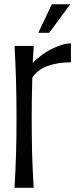

<svg xmlns="http://www.w3.org/2000/svg" viewBox="-20 -888 365 908"><path d="M315.4 -593.3Q251 -593.3 203.1 -575.2Q155.3 -557.1 132.8 -520.5Q129.9 -425.8 129.9 -329.6Q129.9 -284.2 130.4 -243.2Q130.9 -202.1 131.8 -162.6Q132.8 -123 134.8 -83.3Q136.7 -43.5 139.2 0H48.8Q51.3 -43.5 53 -83.3Q54.7 -123 55.9 -162.6Q57.1 -202.1 57.6 -243.2Q58.1 -284.2 58.1 -329.6Q58.1 -375 57.6 -417.7Q57.1 -460.4 55.9 -502.2Q54.7 -543.9 53 -585.7Q51.3 -627.4 48.8 -670.9H139.6Q138.2 -647.9 137 -629.9Q135.7 -611.8 134.8 -589.4Q150.4 -607.4 173.1 -624.5Q195.8 -641.6 220.7 -654.5Q245.6 -667.5 270.5 -675.3Q295.4 -683.1 315.4 -683.1ZM161.1 -732.9 225.1 -867.7H312L212.9 -732.9Z"/></svg>

Font: Crushed
Style: Regular
Weight: 400
Width: 3
Designer: Astigmatic (AOETI)
Foundry: Astigmatic (AOETI)
Version: Version 001.000